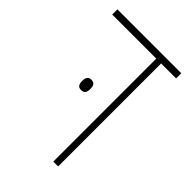

<svg xmlns="http://www.w3.org/2000/svg" viewBox="-180 -659 733 733"><g transform="rotate(45 186.5 -292.0)"><path d="M248 0H274V-556H355V-584H10V-556H248ZM108 -296C108 -281 112 -268 129 -268C149 -268 152 -281 152 -296C152 -311 149 -324 129 -324C113 -324 108 -311 108 -296Z"/></g></svg>

Font: Noto Sans Hebrew Condensed Thin
Style: Regular
Weight: 100
Width: 3
Designer: Monotype Design Team
Foundry: Monotype Imaging Inc.
Version: Version 2.004